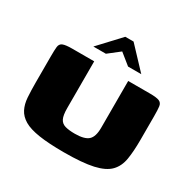

<svg xmlns="http://www.w3.org/2000/svg" viewBox="-144 -791 952 944"><g transform="rotate(30 332.5 -319.5)"><path d="M626 -239Q626 -175 618.5 -129Q611 -83 583 -54Q555 -25 495 -11.5Q435 2 330 2Q244 2 188.5 -6.5Q133 -15 102.5 -33Q72 -51 58 -78.5Q44 -106 41.5 -143Q39 -180 39 -227V-374Q39 -410 41 -428.5Q43 -447 58.5 -453.5Q74 -460 111 -460H236V-195Q236 -154 245.5 -135Q255 -116 276.5 -110Q298 -104 331 -104Q385 -104 407 -123.5Q429 -143 429 -194V-460H552Q590 -460 605.5 -453.5Q621 -447 623.5 -428.5Q626 -410 626 -374ZM196 -521 308 -641H355L468 -521H393L331 -571L267 -521Z"/></g></svg>

Font: Genos ExtraBold
Style: Regular
Weight: 800
Designer: Robert E. Leuschke
Foundry: Robert E. Leuschke
Version: Version 1.010